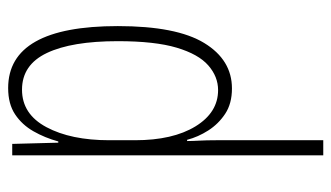

<svg xmlns="http://www.w3.org/2000/svg" viewBox="-191 -388 813 471"><g transform="rotate(-90 215.5 -152.5)"><path d="M235 -539Q387 -539 387 -270Q387 -126 345.5 -58Q304 10 234 10Q197 10 172 -6.5Q147 -23 131 -48Q115 -73 108 -100H105Q105 -88 106 -70Q107 -52 107 -29V234H70V-529H98L101 -416H104Q113 -449 129 -477Q145 -505 170.5 -522Q196 -539 235 -539ZM231 -505Q171 -505 139 -445Q107 -385 107 -291V-228Q107 -135 141 -79.5Q175 -24 230 -24Q263 -24 290.5 -48Q318 -72 334 -125.5Q350 -179 350 -270Q350 -383 321 -444Q292 -505 231 -505Z"/></g></svg>

Font: Noto Sans Tamil ExtraCondensed ExtraLight
Style: Regular
Weight: 200
Width: 2
Designer: Jelle Bosma - Monotype Design Team
Foundry: Monotype Imaging Inc.
Version: Version 2.004; ttfautohint (v1.8.4.7-5d5b)